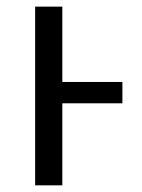

<svg xmlns="http://www.w3.org/2000/svg" viewBox="-20 -556 425 576"><path d="M167 -536.1V-310.1H347.2V-246.1H167V0H85.4V-536.1Z"/></svg>

Font: Open Sans
Style: Regular
Weight: 400
Designer: Monotype Design Team
Foundry: Monotype Imaging Inc.
Version: Version 3.000; ttfautohint (v1.8.4)